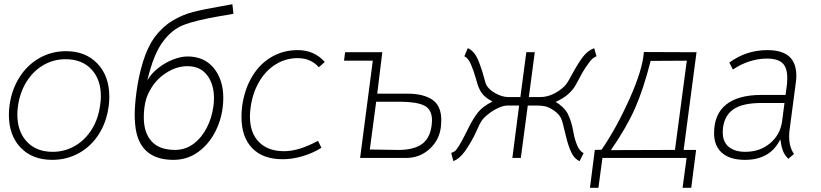

<svg xmlns="http://www.w3.org/2000/svg" viewBox="-20 -747 3884 908"><path d="M22 -204Q22 -226 25 -248Q35 -323 72 -381.5Q109 -440 166.5 -472.5Q224 -505 292 -505Q385 -505 441 -446Q497 -387 497 -289Q497 -268 494 -245Q484 -170 447.5 -112.5Q411 -55 353.5 -23Q296 9 227 9Q133 9 77.5 -49Q22 -107 22 -204ZM454 -253Q457 -273 457 -292Q457 -372 412 -419.5Q367 -467 290 -467Q233 -467 185 -439Q137 -411 105.5 -360.5Q74 -310 65 -245Q62 -224 62 -206Q62 -125 107 -77Q152 -29 229 -29Q286 -29 334.5 -57Q383 -85 414.5 -136Q446 -187 454 -253Z M619 -161Q617 -185 617 -203Q617 -247 625 -309Q635 -386 656.5 -455.5Q678 -525 711 -571Q749 -621 795.5 -649Q842 -677 892 -690Q942 -703 1029 -718L1079 -727L1084 -682Q1049 -675 1016 -670Q906 -651 849.5 -629.5Q793 -608 749 -548Q705 -488 677 -367Q695 -399 728 -425Q761 -451 798.5 -465.5Q836 -480 867 -480Q946 -480 991 -425Q1036 -370 1036 -283Q1036 -261 1033 -238Q1025 -174 994.5 -117.5Q964 -61 914 -26Q864 9 800 9Q717 9 671.5 -33.5Q626 -76 619 -161ZM989 -243Q992 -263 992 -282Q992 -349 959.5 -391.5Q927 -434 866 -434Q815 -434 766 -402.5Q717 -371 690 -321Q669 -287 663 -239Q660 -215 660 -193Q660 -119 697 -78.5Q734 -38 808 -38Q857 -38 895.5 -67Q934 -96 958 -143Q982 -190 989 -243Z M1122 -194Q1122 -219 1125 -244Q1136 -324 1172 -384.5Q1208 -445 1264 -477.5Q1320 -510 1388 -510Q1466 -510 1516 -454L1488 -429Q1468 -451 1443.5 -461.5Q1419 -472 1387 -472Q1331 -472 1283.5 -442.5Q1236 -413 1205 -359.5Q1174 -306 1165 -237Q1162 -216 1162 -196Q1162 -119 1204.5 -75.5Q1247 -32 1323 -32Q1359 -32 1398 -44Q1437 -56 1484 -81L1500 -48Q1458 -22 1410 -8Q1362 6 1317 6Q1223 6 1172.5 -46.5Q1122 -99 1122 -194Z M1607 -460 1612 -500H1788L1764 -304H1908Q1982 -304 2024.5 -275.5Q2067 -247 2067 -178Q2067 -168 2065 -146Q2057 -83 2010.5 -41.5Q1964 0 1900 0H1683L1743 -460ZM2021 -152Q2023 -170 2023 -177Q2023 -230 1986 -248Q1949 -266 1868 -266H1759L1729 -40L1853 -38Q1928 -36 1970 -62Q2012 -88 2021 -152Z M2380 -248Q2361 -248 2334.5 -235.5Q2308 -223 2290 -208Q2267 -190 2257.5 -175.5Q2248 -161 2235 -131L2225 -109Q2202 -64 2177.5 -30Q2153 4 2124 15L2114 -23Q2114 -24 2128.5 -30.5Q2143 -37 2182 -115L2196 -143Q2218 -187 2240 -215Q2262 -243 2309 -267Q2272 -286 2256.5 -309.5Q2241 -333 2232 -371Q2220 -413 2207 -443Q2194 -473 2176 -481L2192 -519Q2227 -506 2248 -446Q2260 -415 2271 -373Q2277 -353 2278 -349Q2290 -324 2322.5 -306Q2355 -288 2384 -288H2441L2469 -500H2509L2481 -288H2530Q2551 -288 2563 -291Q2592 -297 2622 -317Q2652 -337 2666 -361Q2678 -381 2684 -393Q2712 -445 2735.5 -476.5Q2759 -508 2790 -519L2801 -481Q2781 -474 2763 -447Q2740 -417 2719 -375L2699 -339Q2685 -317 2664.5 -299.5Q2644 -282 2608 -265Q2648 -241 2665 -209Q2682 -177 2692 -121Q2698 -86 2710 -58.5Q2722 -31 2740 -23L2721 15Q2696 4 2681.5 -27Q2667 -58 2657 -101L2649 -133Q2641 -171 2632.5 -189Q2624 -207 2599 -225Q2576 -240 2559 -244Q2542 -248 2515 -248H2476L2443 0H2403L2435 -248Z M3208 141 3227 0H2829L2810 141H2770L2793 -38L2825 -39Q2895 -141 2957 -279Q3019 -417 3025 -501L3274 -500L3213 -38H3272L3249 141ZM2869 -37 3172 -38 3228 -460 3057 -459Q3023 -325 2983 -234.5Q2943 -144 2869 -37Z M3670 -88Q3623 9 3503 9Q3432 9 3394.5 -24Q3357 -57 3357 -117Q3357 -207 3414 -252.5Q3471 -298 3580 -298H3695L3701 -343Q3703 -356 3703 -379Q3703 -427 3680.5 -448.5Q3658 -470 3607 -470Q3566 -470 3524 -456.5Q3482 -443 3446 -418L3429 -451Q3509 -510 3609 -510Q3678 -510 3712 -480Q3746 -450 3746 -388Q3746 -372 3743 -352L3715 -140Q3712 -121 3712 -103Q3712 -51 3735 -19L3708 4Q3690 -14 3682.5 -34Q3675 -54 3670 -88ZM3679 -176 3690 -260H3582Q3494 -260 3450.5 -231.5Q3407 -203 3399 -142Q3398 -135 3398 -121Q3398 -76 3426.5 -52.5Q3455 -29 3505 -29Q3574 -29 3622.5 -70Q3671 -111 3679 -176Z"/></svg>

Font: Bellota Text Light
Style: Italic
Weight: 300
Italic angle: -7.5°
Designer: Kemie Guaida
Foundry: Kemie Guaida
Version: Version 4.001